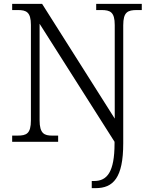

<svg xmlns="http://www.w3.org/2000/svg" viewBox="-20 -734 788 994"><path d="M455 240H475C566 240 618 187 618 8V-603C618 -672 641 -682 690 -682H714V-714H478V-682H504C551 -682 574 -672 574 -604V-120L198 -714H43V-682H72C116 -682 140 -672 140 -605V-111C140 -42 117 -32 71 -32H43V0H281V-32H250C210 -32 185 -42 185 -111V-611L573 0V9C573 157 534 203 468 203H455Z"/></svg>

Font: Noto Serif Georgian Light
Style: Regular
Weight: 300
Designer: Monotype Design Team, Akaki Razmadze
Foundry: Google LLC
Version: Version 2.003